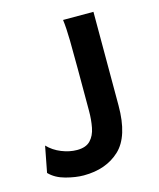

<svg xmlns="http://www.w3.org/2000/svg" viewBox="-88 -599 554 671"><g transform="rotate(-15 188.5 -263.5)"><path d="M132.8 8.8Q104 8.8 68.1 -0.7Q32.2 -10.3 10.7 -32.7L28.8 -127Q48.8 -106 77.4 -94.5Q106 -83 133.3 -83Q165.5 -83 181.6 -99.9Q197.8 -116.7 203.1 -144.5Q208.5 -172.4 208.5 -204.1V-358.9Q208.5 -412.6 207.8 -459Q207 -505.4 203.1 -534.7H313Q313 -529.8 313 -505.4Q313 -481 313 -445.1Q313 -409.2 313 -369.1Q313 -329.1 313 -292.5Q313 -255.9 313 -229.7Q313 -203.6 313 -195.8Q313 -84 263.4 -37.6Q213.9 8.8 132.8 8.8Z"/></g></svg>

Font: Harmattan
Style: Bold
Weight: 700
Designer: George W. Nuss III and SIL International
Foundry: SIL International
Version: Version 4.000